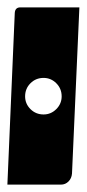

<svg xmlns="http://www.w3.org/2000/svg" viewBox="-20 -510 235 520"><path d="M0 -10 20 -475Q21 -490 35 -490H195L175 -40Q174 -27 165.5 -18.5Q157 -10 145 -10ZM48 -249Q48 -229 62.5 -214.5Q77 -200 98 -200Q118 -200 132.5 -214.5Q147 -229 147 -249Q147 -270 132.5 -284.5Q118 -299 98 -299Q77 -299 62.5 -284.5Q48 -270 48 -249Z"/></svg>

Font: PrimecolorB
Style: Medium
Weight: 500
Designer: gluk
Foundry: gluk
Version: Version 0.672